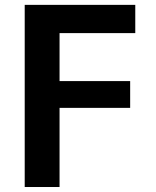

<svg xmlns="http://www.w3.org/2000/svg" viewBox="-20 -750 626 770"><path d="M79.1 -730.5H522.5V-617.2H218.8V-424.8H502V-317.4H218.8V0H79.1Z"/></svg>

Font: Mgen+ 1c bold
Style: Bold
Weight: 700
Designer: [Source Han Sans]
Ryoko NISHIZUKA  (kana & ideographs); Paul D. Hunt (Latin, Greek & Cyrillic); Wenlong ZHANG  (bopomofo
Version: Version 1.059.20150602